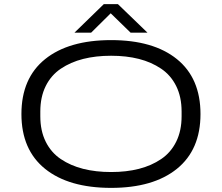

<svg xmlns="http://www.w3.org/2000/svg" viewBox="-20 -891 1067 923"><path d="M337.9 -733.9 479 -871.1H546.9L689 -733.9H607.9L512.2 -827.1L418 -733.9ZM514.2 12.2Q310.5 12.2 196.8 -79.3Q83 -170.9 83 -342.8Q83 -515.1 196.8 -606.7Q310.5 -698.2 514.2 -698.2Q717.3 -698.2 830.6 -606.7Q943.8 -515.1 943.8 -342.8Q943.8 -170.9 830.3 -79.3Q716.8 12.2 514.2 12.2ZM853 -332V-355Q853 -424.8 827.1 -477.1Q801.3 -529.3 754.6 -560.8Q708 -592.3 647.9 -607.7Q587.9 -623 514.2 -623Q440.4 -623 379.9 -607.7Q319.3 -592.3 272.5 -560.8Q225.6 -529.3 199.7 -477.1Q173.8 -424.8 173.8 -355V-332Q173.8 -262.2 199.7 -210Q225.6 -157.7 272.5 -126.2Q319.3 -94.7 379.9 -79.3Q440.4 -64 514.2 -64Q587.9 -64 647.9 -79.3Q708 -94.7 754.6 -126.2Q801.3 -157.7 827.1 -210Q853 -262.2 853 -332Z"/></svg>

Font: Archivo Expanded Light
Style: Regular
Weight: 300
Width: 7
Designer: Hector Gatti
Foundry: Omnibus-Type
Version: Version 2.001